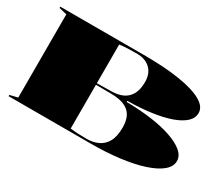

<svg xmlns="http://www.w3.org/2000/svg" viewBox="-118 -1012 1530 1315"><g transform="rotate(30 647.5 -354.0)"><path d="M697 -708Q861 -708 978.5 -689.5Q1096 -671 1158.5 -636Q1221 -601 1221 -551Q1221 -510 1187.5 -479Q1154 -448 1092.5 -426Q1031 -404 945.5 -392Q860 -380 756 -379V-370Q861 -369 952 -356.5Q1043 -344 1111.5 -320.5Q1180 -297 1218.5 -264.5Q1257 -232 1257 -191Q1257 -148 1215.5 -113Q1174 -78 1097 -52.5Q1020 -27 914.5 -13.5Q809 0 681 0H36V-10L98 -25V-683L36 -698V-708ZM651 -692Q611 -692 577 -690.5Q543 -689 515 -685V-21Q566 -14 644 -14Q693 -14 733 -32Q773 -50 796.5 -91.5Q820 -133 820 -204Q820 -290 773.5 -328Q727 -366 632 -366L508 -367V-379L632 -381Q684 -382 720.5 -400Q757 -418 777 -455Q797 -492 797 -551Q797 -617 758 -654.5Q719 -692 651 -692Z"/></g></svg>

Font: Kalnia Expanded SemiBold
Style: Regular
Weight: 600
Width: 7
Designer: Frida Medrano
Foundry: Frida Medrano
Version: Version 1.105